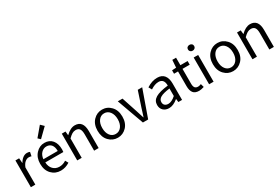

<svg xmlns="http://www.w3.org/2000/svg" viewBox="94 -2117 4921 3375"><g transform="rotate(-30 2554.0 -429.5)"><path d="M91.8 0V-543H167L174.8 -444.3H177.7Q207 -497.1 247.1 -526.9Q287.1 -556.6 332 -556.6Q367.2 -556.6 389.6 -544.9L373 -464.8Q350.6 -473.6 320.3 -473.6Q282.2 -473.6 245.1 -443.4Q208 -413.1 182.6 -348.6V0Z M698.2 12.7Q586.9 12.7 512.7 -64.5Q438.5 -141.6 438.5 -271.5Q438.5 -398.4 511.7 -477.5Q585 -556.6 683.6 -556.6Q786.1 -556.6 842.8 -488.3Q899.4 -419.9 899.4 -301.8Q899.4 -275.4 895.5 -250H529.3Q533.2 -163.1 583 -111.3Q632.8 -59.6 710 -59.6Q783.2 -59.6 845.7 -102.5L878.9 -43Q793.9 12.7 698.2 12.7ZM528.3 -315.4H819.3Q819.3 -397.5 784.2 -440.9Q749 -484.4 684.6 -484.4Q625 -484.4 580.6 -439Q536.1 -393.6 528.3 -315.4ZM668 -640.6 621.1 -685.5 778.3 -872.1 841.8 -810.5Z M1033.2 0V-543H1108.4L1116.2 -464.8H1119.1Q1212.9 -556.6 1301.8 -556.6Q1467.8 -556.6 1467.8 -343.8V0H1376V-332Q1376 -408.2 1351.6 -442.4Q1327.1 -476.6 1273.4 -476.6Q1234.4 -476.6 1201.2 -457Q1168 -437.5 1124 -393.6V0Z M2032.7 -64.5Q1959 12.7 1854.5 12.7Q1750 12.7 1676.3 -64.5Q1602.5 -141.6 1602.5 -271.5Q1602.5 -401.4 1676.3 -479Q1750 -556.6 1854.5 -556.6Q1959 -556.6 2032.7 -479Q2106.4 -401.4 2106.4 -271.5Q2106.4 -141.6 2032.7 -64.5ZM1741.2 -120.6Q1784.2 -63.5 1854.5 -63.5Q1924.8 -63.5 1968.8 -120.6Q2012.7 -177.7 2012.7 -271.5Q2012.7 -365.2 1968.8 -423.3Q1924.8 -481.4 1854.5 -481.4Q1784.2 -481.4 1741.2 -423.3Q1698.2 -365.2 1698.2 -271.5Q1698.2 -177.7 1741.2 -120.6Z M2366.2 0 2169.9 -543H2265.6L2367.2 -234.4Q2408.2 -104.5 2418 -74.2H2421.9Q2428.7 -94.7 2446.3 -149.9Q2463.9 -205.1 2472.7 -234.4L2575.2 -543H2665L2472.7 0Z M2894.5 12.7Q2824.2 12.7 2779.8 -28.3Q2735.4 -69.3 2735.4 -140.6Q2735.4 -228.5 2814.9 -276.4Q2894.5 -324.2 3069.3 -343.8Q3069.3 -481.4 2958 -481.4Q2880.9 -481.4 2794.9 -422.9L2758.8 -486.3Q2867.2 -556.6 2972.7 -556.6Q3068.4 -556.6 3114.7 -497.6Q3161.1 -438.5 3161.1 -334V0H3085.9L3078.1 -65.4H3075.2Q2981.4 12.7 2894.5 12.7ZM2920.9 -59.6Q2988.3 -59.6 3069.3 -131.8V-284.2Q2936.5 -267.6 2880.9 -234.9Q2825.2 -202.1 2825.2 -147.5Q2825.2 -103.5 2851.6 -81.5Q2877.9 -59.6 2920.9 -59.6Z M3503.9 12.7Q3420.9 12.7 3385.3 -34.2Q3349.6 -81.1 3349.6 -168V-468.8H3268.6V-538.1L3353.5 -543L3364.3 -695.3H3440.4V-543H3586.9V-468.8H3440.4V-166Q3440.4 -113.3 3459.5 -86.9Q3478.5 -60.5 3524.4 -60.5Q3547.9 -60.5 3585.9 -75.2L3604.5 -6.8Q3542 12.7 3503.9 12.7Z M3710 0V-543H3800.8V0ZM3693.4 -713.9Q3693.4 -741.2 3710.9 -757.3Q3728.5 -773.4 3755.9 -773.4Q3783.2 -773.4 3801.3 -757.3Q3819.3 -741.2 3819.3 -713.9Q3819.3 -688.5 3801.3 -671.9Q3783.2 -655.3 3755.9 -655.3Q3728.5 -655.3 3710.9 -671.9Q3693.4 -688.5 3693.4 -713.9Z M4373.5 -64.5Q4299.8 12.7 4195.3 12.7Q4090.8 12.7 4017.1 -64.5Q3943.4 -141.6 3943.4 -271.5Q3943.4 -401.4 4017.1 -479Q4090.8 -556.6 4195.3 -556.6Q4299.8 -556.6 4373.5 -479Q4447.3 -401.4 4447.3 -271.5Q4447.3 -141.6 4373.5 -64.5ZM4082 -120.6Q4125 -63.5 4195.3 -63.5Q4265.6 -63.5 4309.6 -120.6Q4353.5 -177.7 4353.5 -271.5Q4353.5 -365.2 4309.6 -423.3Q4265.6 -481.4 4195.3 -481.4Q4125 -481.4 4082 -423.3Q4039.1 -365.2 4039.1 -271.5Q4039.1 -177.7 4082 -120.6Z M4589.8 0V-543H4665L4672.9 -464.8H4675.8Q4769.5 -556.6 4858.4 -556.6Q5024.4 -556.6 5024.4 -343.8V0H4932.6V-332Q4932.6 -408.2 4908.2 -442.4Q4883.8 -476.6 4830.1 -476.6Q4791 -476.6 4757.8 -457Q4724.6 -437.5 4680.7 -393.6V0Z"/></g></svg>

Font: GenYoGothic TW TTF Regular
Style: Regular
Weight: 400
Version: Version 1.300